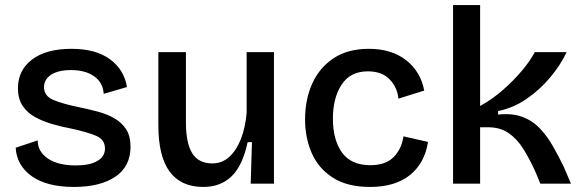

<svg xmlns="http://www.w3.org/2000/svg" viewBox="-20 -726 2298 759"><path d="M273 13Q165 13 105.5 -29.5Q46 -72 42 -142L129 -171Q129 -127 169 -99.5Q209 -72 280 -72Q334 -72 364.5 -89.5Q395 -107 395 -139Q395 -175 358 -190Q321 -205 260 -218Q223 -225 186.5 -235.5Q150 -246 119 -263Q88 -280 69.5 -307.5Q51 -335 51 -378Q51 -448 106.5 -490.5Q162 -533 263 -533Q359 -533 415 -491.5Q471 -450 482 -382L390 -355Q387 -400 352 -424.5Q317 -449 261 -449Q210 -449 182 -430.5Q154 -412 154 -382Q154 -346 192 -330.5Q230 -315 289 -303Q328 -295 365.5 -285Q403 -275 432 -258.5Q461 -242 478.5 -215Q496 -188 496 -146Q496 -68 436 -27.5Q376 13 273 13Z M784 13Q606 13 606 -230V-520H715V-242Q715 -160 740 -120Q765 -80 819 -80Q858 -80 886.5 -106Q915 -132 932.5 -177Q950 -222 955 -280V-520H1063V0H971L976 -164H959Q939 -71 895.5 -29Q852 13 784 13Z M1443 13Q1353 13 1296 -23.5Q1239 -60 1212.5 -120.5Q1186 -181 1186 -254Q1186 -333 1214.5 -396Q1243 -459 1299 -496Q1355 -533 1438 -533Q1528 -533 1585.5 -488Q1643 -443 1657 -368L1555 -336Q1551 -380 1520.5 -412Q1490 -444 1434 -444Q1365 -444 1330.5 -391.5Q1296 -339 1296 -257Q1296 -173 1332 -123Q1368 -73 1444 -73Q1505 -73 1536.5 -105.5Q1568 -138 1575 -187L1672 -165Q1659 -81 1600.5 -34Q1542 13 1443 13Z M1771 0V-706H1878V-307Q1927 -334 1969.5 -371.5Q2012 -409 2044.5 -448Q2077 -487 2094 -520H2220Q2196 -469 2155 -420Q2114 -371 2061.5 -335Q2009 -299 1949 -287V-273Q2005 -279 2045 -264Q2085 -249 2114 -218.5Q2143 -188 2165.5 -148.5Q2188 -109 2208 -68L2237 0H2116L2097 -46Q2074 -97 2049 -137Q2024 -177 1990.5 -200Q1957 -223 1909 -223H1878V0Z"/></svg>

Font: Bricolage Grotesque 12pt Medium
Style: Regular
Weight: 500
Designer: Mathieu Triay
Foundry: Atelier Triay
Version: Version 1.001; ttfautohint (v1.8.4.7-5d5b);gftools[0.9.33.de